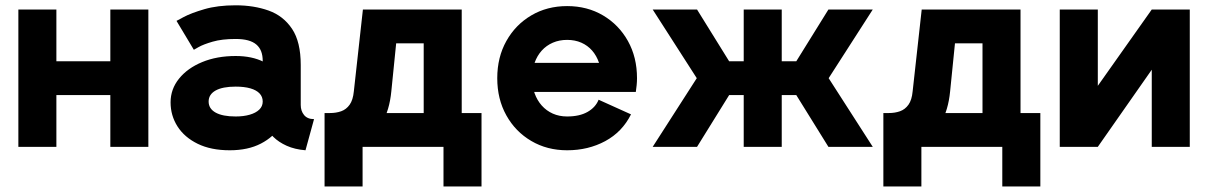

<svg xmlns="http://www.w3.org/2000/svg" viewBox="-20 -543 4468 710"><path d="M47.9 -507.8V0H188.5V-191.4H388V0H528.6V-507.8H388V-316.4H188.5V-507.8Z M829.6 12.7Q897.1 12.7 944.7 -12Q992.4 -36.7 1017.6 -77.7Q1042.9 -118.7 1042.9 -167.5Q1042.9 -216.3 1020.4 -254.3Q997.9 -292.4 955 -314.2Q912.1 -335.9 851.5 -335.9Q781.8 -335.9 727.5 -313.4Q673.2 -290.9 642 -252.1Q610.8 -213.4 610.8 -164.6Q610.8 -115.7 636.4 -75.5Q662 -35.3 711 -11.3Q760 12.7 829.6 12.7ZM951.5 -167.5Q951.5 -149.9 938.7 -137.6Q925.9 -125.3 903.3 -118.8Q880.8 -112.3 851.5 -112.3Q803.1 -112.3 777.3 -126.7Q751.5 -141.1 751.5 -167.5Q751.5 -193.8 777.3 -208.3Q803.1 -222.7 851.5 -222.7Q883.7 -222.7 906.1 -216.2Q928.4 -209.7 939.9 -197.4Q951.5 -185.1 951.5 -167.5ZM1092.1 -154.8V-302.7Q1092.1 -388.2 1060 -436.3Q1027.9 -484.4 973.4 -503.9Q918.8 -523.4 851.5 -523.4Q784.8 -523.4 735.6 -509Q686.5 -494.6 659.6 -480.2Q632.7 -465.8 632.7 -465.8L696.8 -358.9Q696.8 -358.9 714.4 -368.9Q731.9 -378.9 766.3 -388.9Q800.6 -398.9 851.3 -398.9Q878.2 -398.9 897.2 -393.7Q916.2 -388.5 928.2 -378.1Q940.1 -367.8 945.8 -352.8Q951.5 -337.8 951.5 -317.8V-223.2L964.2 -213.1V-127.9L951.5 -116.7Q951.5 -98.3 961.4 -77.1Q971.3 -56 990.9 -36.7Q1010.4 -17.4 1040.1 -4Q1069.8 9.4 1109.7 12.7L1141.3 -102.5Q1116.7 -102.5 1104.4 -117.7Q1092.1 -132.8 1092.1 -154.8Z M1576.1 -124.8V0H1620V146.5H1760.6V-124.8ZM1180.2 146.5H1320.8V-125H1180.2ZM1282 -125V0H1562.4V-125ZM1687.4 -507.8H1322L1288.5 -205.5Q1285.4 -173.1 1272.9 -155.7Q1260.4 -138.3 1241.7 -131.6Q1222.9 -125 1200.7 -125V0Q1268.8 0 1316.7 -21.6Q1364.6 -43.3 1392.4 -88.8Q1420.2 -134.4 1427.1 -205.5L1445 -382.8H1546.8V0H1687.4Z M1870.2 -310.5V-203.1H2190.9L2293.1 -310.5ZM2193.6 -174.2Q2182.5 -146.2 2152.8 -129.2Q2123.1 -112.3 2077.2 -112.3Q2047.9 -112.3 2024.2 -122.9Q2000.5 -133.5 1983.3 -152.8Q1966.2 -172.1 1957 -197.8Q1947.8 -223.5 1947.8 -253.9Q1947.8 -285.1 1957 -311Q1966.2 -336.9 1983.3 -355.9Q2000.5 -374.9 2024.4 -385.2Q2048.2 -395.5 2077.2 -395.5Q2106.2 -395.5 2129.7 -385.2Q2153.1 -374.9 2169.7 -355.9Q2186.2 -336.9 2195 -311Q2203.8 -285.1 2203.8 -253.9Q2203.8 -240.1 2199.3 -227.4Q2194.7 -214.6 2190.9 -203.1H2331.2Q2333 -215.5 2334.3 -228.2Q2335.6 -240.9 2335.6 -253.9Q2335.6 -331.2 2302 -391.4Q2268.3 -451.6 2210 -486Q2151.7 -520.5 2077.2 -520.5Q2003 -520.5 1944.6 -486Q1886.2 -451.6 1852.5 -391.4Q1818.8 -331.2 1818.8 -253.9Q1818.8 -176.6 1852.4 -116.4Q1885.9 -56.2 1944.5 -21.8Q2003 12.7 2077.2 12.7Q2155.3 12.7 2218.2 -21.2Q2281.1 -55.2 2313.4 -120.1Z M2751.3 -316.4H2666V-191.4H2751.3ZM2730.2 -507.8V-377.4V0H2870.8V-507.8ZM2557.6 0 2715.1 -253.9 2557.6 -507.8H2393.6L2556.6 -253.9L2393.6 0ZM2849.7 -316.4V-191.4H2935V-316.4ZM3043.4 0H3207.4L3044.3 -253.9L3207.4 -507.8H3043.4L2885.8 -253.9Z M3642.5 -124.8V0H3686.4V146.5H3827.1V-124.8ZM3246.6 146.5H3387.2V-125H3246.6ZM3348.4 -125V0H3628.8V-125ZM3753.8 -507.8H3388.4L3354.9 -205.5Q3351.9 -173.1 3339.4 -155.7Q3326.9 -138.3 3308.1 -131.6Q3289.4 -125 3267.1 -125V0Q3335.2 0 3383.1 -21.6Q3431 -43.3 3458.8 -88.8Q3486.6 -134.4 3493.5 -205.5L3511.4 -382.8H3613.2V0H3753.8Z M4239.1 -507.8H4379.7V0H4239.1V-285.2L4039.6 0H3898.9V-507.8H4039.6V-225.6Z"/></svg>

Font: Giphurs SC
Style: Regular
Weight: 400
Version: Version 0.920